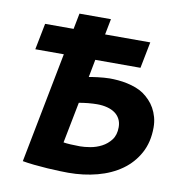

<svg xmlns="http://www.w3.org/2000/svg" viewBox="-79 -760 792 842"><g transform="rotate(10 317.0 -339.0)"><path d="M66.9 -616.2H193.8L207.5 -686.5H347.7L334 -616.2H535.2L512.2 -499H311L295.9 -419.9Q300.8 -420.9 311.5 -422.6Q322.3 -424.3 335.2 -425.8Q348.1 -427.2 362.1 -428.5Q376 -429.7 387.7 -429.7Q405.3 -429.7 425.5 -428Q445.8 -426.3 466.1 -421.9Q486.3 -417.5 505.4 -410.4Q524.4 -403.3 540 -392.6Q555.2 -381.8 568.8 -367.7Q582.5 -353.5 592.5 -335.7Q602.5 -317.9 608.4 -296.6Q614.3 -275.4 614.3 -251Q614.3 -185.5 587.6 -136.7Q561 -87.9 515.4 -55.4Q469.7 -22.9 408.9 -6.8Q348.1 9.3 279.8 9.3Q266.1 9.3 241.2 8.5Q216.3 7.8 187.3 5.9Q158.2 3.9 128.4 1Q98.6 -2 75.2 -6.3L170.9 -499H43.9ZM311 -113.8Q330.1 -113.8 356.2 -118.2Q382.3 -122.6 406.2 -135Q430.2 -147.5 446.8 -169.2Q463.4 -190.9 463.4 -225.6Q463.4 -246.1 455.3 -261.7Q447.3 -277.3 432.9 -287.6Q418.5 -297.9 398.2 -303.2Q377.9 -308.6 353.5 -308.6Q346.2 -308.6 335 -308.1Q323.7 -307.6 312 -306.4Q300.3 -305.2 289.6 -303.7Q278.8 -302.2 272.5 -300.8L236.8 -118.2Q248 -116.2 269 -115Q290 -113.8 311 -113.8Z"/></g></svg>

Font: PT Astra Sans
Style: Bold Italic
Weight: 700
Italic angle: -16°
Designer: A.Korolkova, I. Chaeva
Foundry: ParaType Ltd
Version: Version 1.002W